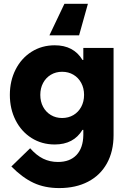

<svg xmlns="http://www.w3.org/2000/svg" viewBox="-20 -753 667 998"><path d="M417 -259.8Q417 -294.4 402.3 -321.8Q387.7 -349.1 361.8 -364.5Q335.9 -379.9 302.7 -379.9Q270 -379.9 244.1 -364.3Q218.3 -348.6 203.9 -321.5Q189.5 -294.4 189.5 -259.8Q189.5 -225.1 203.9 -198Q218.3 -170.9 244.1 -155.3Q270 -139.6 302.7 -139.6Q335.9 -139.6 361.8 -155Q387.7 -170.4 402.3 -197.8Q417 -225.1 417 -259.8ZM39.1 112.3 136.7 17.6Q169.4 54.7 204.3 71.8Q239.3 88.9 281.2 88.9Q343.3 88.9 377.7 52.5Q412.1 16.1 413.1 -50.8V-78.1H408.7Q362.8 -2 264.6 -2Q197.3 -2 144 -35.6Q90.8 -69.3 61 -128.2Q31.2 -187 31.2 -259.8Q31.2 -332.5 61 -391.4Q90.8 -450.2 144 -483.9Q197.3 -517.6 264.6 -517.6Q362.8 -517.6 408.7 -441.4H413.1V-503.9H570.3V-50.8Q570.3 33.7 535.9 95.9Q501.5 158.2 437.7 191.4Q374 224.6 288.1 224.6Q212.4 224.6 154.1 197.3Q95.7 169.9 39.1 112.3ZM314.9 -733.4H437L391.1 -569.3H236.8Z"/></svg>

Font: Wanted Sans ExtraBold
Style: Regular
Weight: 800
Designer: Original Design by Kil Hyung-jin and Kang Hanbin, Wanted Lab, Inc; Hangeul from Source Han Sans by Jang Soo-young and Ka
Foundry: Wanted Lab, Inc.
Version: Version 1.003